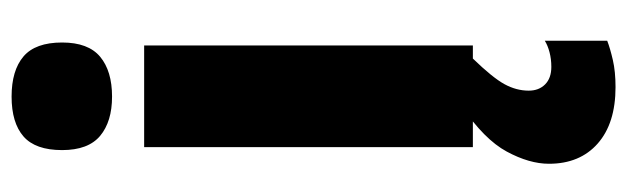

<svg xmlns="http://www.w3.org/2000/svg" viewBox="-386 -430 1056 323"><g transform="rotate(-90 141.5 -268.0)"><path d="M141 -776Q185 -776 208.5 -756Q232 -736 232 -691Q232 -647 208 -627Q184 -607 141 -607Q99 -607 75 -627Q51 -647 51 -691Q51 -736 74 -756Q97 -776 141 -776ZM227 -553V0H56V-553ZM151 94Q151 111 161.5 121.5Q172 132 191 132Q204 132 215.5 129Q227 126 235 121V226Q222 231 202.5 235.5Q183 240 157 240Q96 240 62 210Q28 180 28 128Q28 95 48.5 57Q69 19 125 -19L205 0Q173 33 162 53Q151 73 151 94Z"/></g></svg>

Font: Noto Sans Ethiopic Condensed Black
Style: Regular
Weight: 900
Width: 3
Designer: Monotype Design Team
Foundry: Monotype Imaging Inc.
Version: Version 2.102; ttfautohint (v1.8.4.7-5d5b)